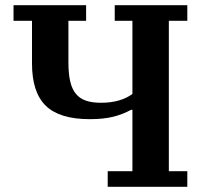

<svg xmlns="http://www.w3.org/2000/svg" viewBox="-20 -718 785 738"><path d="M394 -60H489V-296H484Q451 -278 414 -269Q377 -260 325 -260Q209 -260 156 -311.5Q103 -363 103 -474V-638H32V-698H311V-638H243V-478Q243 -434 250 -404.5Q257 -375 272 -357Q287 -339 310.5 -331Q334 -323 368 -323Q407 -323 437.5 -332Q468 -341 489 -357V-638H421V-698H700V-638H629V-60H700V0H394Z"/></svg>

Font: IBM Plex Serif SmBld
Style: Regular
Weight: 600
Designer: Mike Abbink, Paul van der Laan, Pieter van Rosmalen
Foundry: Bold Monday
Version: Version 3.001